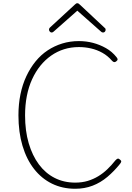

<svg xmlns="http://www.w3.org/2000/svg" viewBox="-20 -1148 818 1187"><path d="M445 19Q366 19 301.5 -12.5Q237 -44 190.5 -103.5Q144 -163 119 -247Q94 -331 94 -435Q94 -504 106.5 -565Q119 -626 143 -677Q167 -728 200 -768.5Q233 -809 274.5 -836.5Q316 -864 364.5 -879Q413 -894 468 -894Q513 -894 555 -883Q597 -872 635 -850.5Q673 -829 700 -795Q707 -787 707 -781Q707 -775 699 -769Q692 -763 685.5 -764Q679 -765 671 -774Q646 -803 613 -821.5Q580 -840 543 -848.5Q506 -857 468 -857Q419 -857 376 -843.5Q333 -830 296 -804Q259 -778 229.5 -741.5Q200 -705 178.5 -658Q157 -611 146 -555Q135 -499 135 -435Q135 -339 157.5 -262.5Q180 -186 220.5 -131.5Q261 -77 318 -48Q375 -19 445 -19Q487 -19 522 -29.5Q557 -40 587.5 -58.5Q618 -77 644 -102Q670 -127 693 -156Q701 -165 707 -167Q713 -169 721 -162Q730 -155 729.5 -149.5Q729 -144 722 -135Q686 -90 644 -54.5Q602 -19 552.5 0Q503 19 445 19ZM299 -947Q293 -947 288 -952.5Q283 -958 283 -965Q283 -968 284 -971Q285 -974 288 -977L442 -1119Q447 -1124 450.5 -1126Q454 -1128 458 -1128Q462 -1128 465.5 -1126Q469 -1124 474 -1119L628 -975Q631 -973 632 -970Q633 -967 633 -964Q633 -957 628.5 -952Q624 -947 617 -947Q613 -947 610 -948.5Q607 -950 604 -953L458 -1082L312 -953Q309 -950 306 -948.5Q303 -947 299 -947Z"/></svg>

Font: Playwrite HR Lijeva Thin
Style: Regular
Weight: 250
Designer: Veronika Burian, José Scaglione
Foundry: TypeTogether
Version: Version 1.002